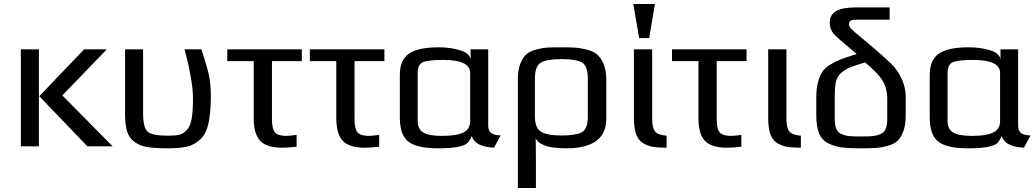

<svg xmlns="http://www.w3.org/2000/svg" viewBox="-20 -730 5170 958"><path d="M542 0H416L176 -250L400 -484H513L291 -254ZM174 0H84V-484H174Z M817 10Q753 10 716 4Q679 -2 651.5 -21.5Q624 -41 614 -75Q604 -109 604 -166V-484H694V-165Q694 -94 716 -73.5Q738 -53 819 -53Q855 -53 874 -57.5Q893 -62 911 -80Q929 -98 936 -136.5Q943 -175 943 -239Q943 -324 901 -484H985Q1011 -406 1021.5 -359Q1032 -312 1032 -252Q1032 -165 1019.5 -112Q1007 -59 977 -32.5Q947 -6 911.5 2Q876 10 817 10Z M1460 2Q1418 7 1388 7Q1311 7 1278.5 -27Q1246 -61 1246 -141V-425H1114V-484H1486V-425H1337V-136Q1337 -86 1352.5 -69Q1368 -52 1408 -52Q1425 -52 1460 -57Z M1872 2Q1830 7 1800 7Q1723 7 1690.5 -27Q1658 -61 1658 -141V-425H1526V-484H1898V-425H1749V-136Q1749 -86 1764.5 -69Q1780 -52 1820 -52Q1837 -52 1872 -57Z M2478 -54 2445 7Q2350 2 2334 -51Q2323 -27 2312 -16Q2301 -5 2266.5 2.5Q2232 10 2166 10Q2061 10 2018 -23Q1975 -56 1975 -144V-357Q1975 -430 2020 -462Q2065 -494 2171 -494Q2228 -494 2276.5 -479Q2325 -464 2328 -432V-484H2416V-103Q2416 -80 2428.5 -68Q2441 -56 2478 -54ZM2326 -127V-366Q2326 -431 2193 -431Q2113 -431 2088.5 -419Q2064 -407 2064 -366V-127Q2064 -86 2091.5 -69Q2119 -52 2185 -52Q2259 -52 2292.5 -69Q2326 -86 2326 -127Z M3005 -336V-137Q3005 10 2805 10Q2732 10 2694.5 -5.5Q2657 -21 2653 -44Q2653 -25 2653.5 13.5Q2654 52 2654 71V208H2564V-336Q2564 -381 2576 -411.5Q2588 -442 2605 -458Q2622 -474 2654 -482.5Q2686 -491 2711 -492.5Q2736 -494 2780 -494Q2823 -494 2848.5 -492.5Q2874 -491 2907.5 -482.5Q2941 -474 2959.5 -458Q2978 -442 2991.5 -411Q3005 -380 3005 -336ZM2913 -149V-339Q2913 -400 2884.5 -417.5Q2856 -435 2782 -435Q2708 -435 2678.5 -417.5Q2649 -400 2649 -339V-149Q2649 -92 2679 -73Q2709 -54 2781 -54Q2855 -54 2884 -70.5Q2913 -87 2913 -149Z M3234 -484V-136Q3234 -91 3249 -73.5Q3264 -56 3306 -53V7Q3263 7 3237 2.5Q3211 -2 3187.5 -16.5Q3164 -31 3153.5 -61.5Q3143 -92 3143 -141V-484ZM3219 -540H3169L3140 -710H3248Z M3679 2Q3637 7 3607 7Q3530 7 3497.5 -27Q3465 -61 3465 -141V-425H3333V-484H3705V-425H3556V-136Q3556 -86 3571.5 -69Q3587 -52 3627 -52Q3644 -52 3679 -57Z M3904 -484V-136Q3904 -91 3919 -73.5Q3934 -56 3976 -53V7Q3933 7 3907 2.5Q3881 -2 3857.5 -16.5Q3834 -31 3823.5 -61.5Q3813 -92 3813 -141V-484Z M4499 -253V-153Q4499 -108 4488 -77Q4477 -46 4460 -29Q4443 -12 4411.5 -3Q4380 6 4351.5 8Q4323 10 4276 10Q4216 10 4182.5 6Q4149 2 4115.5 -13.5Q4082 -29 4067.5 -63Q4053 -97 4053 -153V-243Q4053 -287 4061 -318Q4069 -349 4081.5 -369.5Q4094 -390 4121.5 -407Q4149 -424 4175.5 -434Q4202 -444 4250 -459L4254 -461Q4155 -543 4139 -562Q4120 -586 4120 -617Q4120 -655 4150.5 -674Q4181 -693 4251 -693H4419V-632H4257Q4234 -632 4225 -627Q4216 -622 4216 -608Q4216 -598 4229 -584.5Q4242 -571 4279 -541Q4408 -434 4442 -396Q4497 -327 4499 -253ZM4407 -140V-237Q4407 -290 4383.5 -328Q4360 -366 4297 -418H4295Q4244 -403 4220.5 -393.5Q4197 -384 4176.5 -365.5Q4156 -347 4150.5 -320.5Q4145 -294 4145 -247V-140Q4145 -108 4152 -89Q4159 -70 4178 -61.5Q4197 -53 4217 -51Q4237 -49 4276 -49Q4315 -49 4335 -51Q4355 -53 4374 -61.5Q4393 -70 4400 -89Q4407 -108 4407 -140Z M5122 -54 5089 7Q4994 2 4978 -51Q4967 -27 4956 -16Q4945 -5 4910.5 2.5Q4876 10 4810 10Q4705 10 4662 -23Q4619 -56 4619 -144V-357Q4619 -430 4664 -462Q4709 -494 4815 -494Q4872 -494 4920.5 -479Q4969 -464 4972 -432V-484H5060V-103Q5060 -80 5072.5 -68Q5085 -56 5122 -54ZM4970 -127V-366Q4970 -431 4837 -431Q4757 -431 4732.5 -419Q4708 -407 4708 -366V-127Q4708 -86 4735.5 -69Q4763 -52 4829 -52Q4903 -52 4936.5 -69Q4970 -86 4970 -127Z"/></svg>

Font: Play
Style: Regular
Weight: 400
Designer: Jonas Hecksher
Foundry: Jonas Hecksher, Playtypeª, e-types AS
Version: Version 1.002